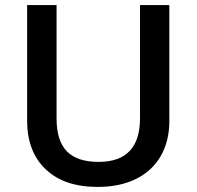

<svg xmlns="http://www.w3.org/2000/svg" viewBox="-20 -734 782 764"><path d="M653.8 -713.9V-252Q653.8 -172.9 619.9 -113.5Q585.9 -54.2 521.7 -22.2Q457.5 9.8 368.2 9.8Q235.4 9.8 161.6 -60.5Q87.9 -130.9 87.9 -253.9V-713.9H205.1V-262.2Q205.1 -173.8 246.1 -131.8Q287.1 -89.8 372.1 -89.8Q537.1 -89.8 537.1 -263.2V-713.9Z"/></svg>

Font: f1_46825          
Style: Regular
Weight: 600
Foundry: Ascender Corporation
Version: Version 1.10